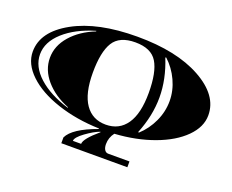

<svg xmlns="http://www.w3.org/2000/svg" viewBox="-135 -900 1615 1336"><g transform="rotate(20 672.5 -232.0)"><path d="M1322 -325Q1322 -238 1246.5 -162.5Q1171 -87 1040.5 -39Q910 9 751 19Q721 58 721 106Q721 132 731 148Q741 164 759 164H916V207H427V164Q463 88 638 25V21Q469 16 327.5 -31Q186 -78 104 -156Q22 -234 22 -325Q22 -473 201 -572Q380 -671 672 -671Q964 -671 1143 -572Q1322 -473 1322 -325ZM672.5 -629Q555 -629 510 -556Q465 -483 465 -329.5Q465 -176 519 -98Q573 -20 672 -20Q771 -20 825 -98Q879 -176 879 -329.5Q879 -483 834.5 -556Q790 -629 672.5 -629ZM497 164H558Q558 126 657 42L655 39Q611 55 554 96.5Q497 138 497 164ZM389 -607 388 -611Q246 -569 161 -492.5Q76 -416 76 -325Q76 -234 159.5 -158.5Q243 -83 384 -40L385 -44Q277 -87 213 -161.5Q149 -236 149 -325Q149 -414 214.5 -489Q280 -564 389 -607ZM909 -603 903 -601Q960 -460 960 -325Q960 -190 903 -49L909 -47Q967 -100 1001 -173.5Q1035 -247 1035 -325Q1035 -403 1001 -476.5Q967 -550 909 -603Z"/></g></svg>

Font: Diplomata
Style: Regular
Weight: 400
Width: 7
Designer: Eduardo Rodriguez Tunni
Foundry: Eduardo Rodriguez Tunni
Version: Version 1.001